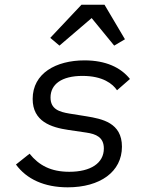

<svg xmlns="http://www.w3.org/2000/svg" viewBox="-20 -785 640 817"><path d="M268.1 12.1C405.9 12.1 498.9 -54 498.9 -160.9C498.9 -263.1 414.1 -279.1 348 -290.1L274.9 -301.8C233 -308.9 195 -320 195 -370C195 -426.1 241.8 -462 331 -462C418 -462 459.9 -427.9 478 -400.9L533 -448.9C494 -497.9 430 -528.1 339.8 -528.1C218 -528.1 119 -473 119 -364C119 -268.1 197.1 -242.9 272 -231.9L346.9 -220.9C388.8 -214.8 421.9 -201 421.9 -153.1C421.9 -90.9 366.1 -54 274.9 -54C197.1 -54 146 -81 105.8 -131L47.9 -84.9C93 -23.1 168 12.1 268.1 12.1ZM193.9 -623.9 233 -590.9 370 -708.1 465.9 -590.9 511.7 -617.9 424.7 -764.9H326.7Z"/></svg>

Font: Margiela Mono Italic Italic
Style: Regular
Weight: 400
Designer: Mike Abbink, Paul van der Laan, Pieter van Rosmalen
Foundry: Bold Monday
Version: Version 2.003 2021